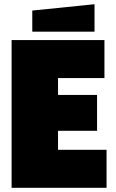

<svg xmlns="http://www.w3.org/2000/svg" viewBox="-20 -890 550 910"><path d="M35 0V-700H475V-520H255V-440H440V-270H255V-180H485V0ZM133 -740V-840L428 -870V-740Z"/></svg>

Font: Tektur SemiCondensed Black
Style: Regular
Weight: 900
Width: 4
Designer: Adam Jagosz
Foundry: Adam Jagosz
Version: Version 1.005;gftools[0.9.30]